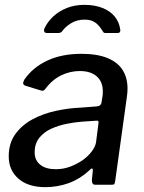

<svg xmlns="http://www.w3.org/2000/svg" viewBox="-20 -762 592 792"><path d="M347 -58Q309 -23 263 -6.5Q217 10 167 10Q96 10 56 -25Q16 -60 16 -117Q16 -171 43 -208.5Q70 -246 113.5 -269.5Q157 -293 209.5 -304.5Q262 -316 312 -318L378 -323Q397 -324 399 -341L403 -366Q404 -371 404 -376Q404 -381 404 -386Q404 -425 379 -447Q354 -469 309 -469Q269 -469 232 -451Q195 -433 165 -393Q162 -389 158.5 -388Q155 -387 148 -389L83 -409Q78 -411 76 -416Q74 -421 80 -433Q115 -484 175 -512Q235 -540 316 -540Q381 -540 423.5 -522.5Q466 -505 486 -473Q506 -441 506 -397Q506 -390 505.5 -382.5Q505 -375 504 -367L455 -14Q453 -4 451 -2Q449 0 440 0H373Q365 0 362 -5Q359 -10 359 -19L363 -60Q362 -75 347 -58ZM386 -252Q387 -260 385.5 -262.5Q384 -265 376 -264L317 -260Q290 -258 256.5 -251.5Q223 -245 192.5 -231.5Q162 -218 142.5 -194Q123 -170 123 -133Q123 -101 146 -82.5Q169 -64 210 -64Q242 -64 270.5 -75Q299 -86 322 -102Q345 -119 359 -138Q373 -157 376 -174ZM173 -626Q165 -626 162.5 -632Q160 -638 164 -646Q176 -672 199.5 -694Q223 -716 255.5 -729Q288 -742 328 -742Q370 -742 402 -729.5Q434 -717 453 -694Q472 -671 476 -640Q477 -635 475 -630.5Q473 -626 465 -626H414Q408 -626 405.5 -630.5Q403 -635 398 -642Q393 -650 384 -659.5Q375 -669 362 -675Q349 -681 329 -681Q298 -681 274.5 -667Q251 -653 237 -634Q234 -629 229.5 -627.5Q225 -626 221 -626Z"/></svg>

Font: Libre Franklin Thin Medium
Style: Italic
Weight: 500
Italic angle: -8°
Version: Version 3.000